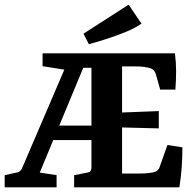

<svg xmlns="http://www.w3.org/2000/svg" viewBox="-27 -801 827 821"><path d="M290 0V-52L347 -63Q364 -66 364 -83V-573H721Q726 -535 726 -496.5Q726 -458 723 -418H658L639 -485Q633 -503 617 -509Q608 -512 591.5 -514.5Q575 -517 557 -517H495V-320L652 -326V-252L495 -256V-59H572Q590 -59 609 -61Q628 -63 638 -67Q646 -71 650 -76Q654 -81 657 -91L689 -181L753 -171Q753 -127 750 -85.5Q747 -44 740 0ZM-7 0V-52L48 -64Q61 -68 67 -81L278 -573H393L391 -511H329L143 -63L215 -52V0ZM162 -202 181 -264H413V-202ZM268 -500 155 -518V-573H296ZM353 -612 330 -657 523 -781 578 -700Q551 -681 512 -665Q473 -649 431.5 -635.5Q390 -622 353 -612Z"/></svg>

Font: Rasa
Style: Bold
Weight: 700
Designer: Anna Giedrys (Yrsa+Rasa design), David Brezina (Yrsa art-direction, Rasa art-direction, design)
Foundry: Rosetta Type Foundry
Version: Version 2.004